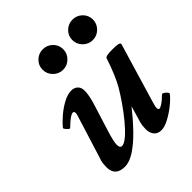

<svg xmlns="http://www.w3.org/2000/svg" viewBox="-184 -764 896 896"><g transform="rotate(-45 264.0 -316.5)"><path d="M126 13Q63 13 63 -47Q63 -58 64.5 -71.5Q66 -85 72 -100L139 -315Q145 -338 132 -338Q124 -338 110.5 -328.5Q97 -319 73 -296Q70 -293 63.5 -298.5Q57 -304 52 -311Q47 -318 49 -320Q66 -341 92.5 -363.5Q119 -386 147.5 -401Q176 -416 200 -416Q219 -416 231.5 -404.5Q244 -393 244 -371Q244 -359 241.5 -344Q239 -329 233 -306L189 -165Q171 -108 171 -87Q171 -65 185 -65Q200 -65 224 -86Q248 -107 274.5 -139Q301 -171 325.5 -206.5Q350 -242 367 -271Q380 -294 394.5 -328Q409 -362 423 -405Q425 -416 468 -416Q496 -416 507.5 -413.5Q519 -411 519 -404L431 -109Q423 -84 424 -74.5Q425 -65 432 -65Q438 -65 452 -74Q466 -83 487 -104Q490 -107 498 -102Q506 -97 511.5 -90Q517 -83 514 -79Q498 -59 471.5 -38Q445 -17 416.5 -2Q388 13 368 13Q343 13 330.5 -2.5Q318 -18 318 -43Q318 -53 319.5 -66Q321 -79 330 -107L347 -165Q309 -117 270 -76.5Q231 -36 194 -11.5Q157 13 126 13ZM242 -511Q214 -511 194 -531Q174 -551 174 -579Q174 -607 194 -626.5Q214 -646 242 -646Q270 -646 290 -626.5Q310 -607 310 -579Q310 -551 290 -531Q270 -511 242 -511ZM438 -511Q410 -511 390 -531Q370 -551 370 -579Q370 -607 390 -626.5Q410 -646 438 -646Q466 -646 486 -626.5Q506 -607 506 -579Q506 -551 486 -531Q466 -511 438 -511Z"/></g></svg>

Font: Junicode SmExp
Style: Bold Italic
Weight: 700
Width: 6
Italic angle: -11°
Designer: Peter S. Baker
Version: Version 2.205; ttfautohint (v1.8.4)